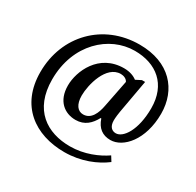

<svg xmlns="http://www.w3.org/2000/svg" viewBox="-180 -914 1280 1256"><g transform="rotate(30 460.5 -286.0)"><path d="M453 142C579 142 685 96 753 44L730 7C669 49 574 91 466 91C293 91 147 0 147 -231C147 -498 331 -663 523 -663C686 -663 803 -571 803 -391C803 -225 738 -133 683 -133C657 -133 630 -149 630 -200C630 -221 635 -258 637 -268L682 -520H658L617 -499C597 -515 564 -529 519 -529C329 -529 256 -355 256 -248C256 -131 328 -77 411 -77C480 -77 520 -118 548 -170H553C574 -107 615 -77 674 -77C771 -77 877 -195 877 -392C877 -573 758 -714 530 -714C255 -714 56 -508 56 -234C56 18 230 142 453 142ZM436 -133C395 -133 367 -169 367 -236C367 -318 410 -486 519 -486C541 -486 565 -476 573 -457L533 -254C522 -195 497 -133 436 -133Z"/></g></svg>

Font: Noto Serif Semi
Style: Regular
Weight: 600
Designer: Monotype Design Team
Foundry: Monotype Imaging Inc.
Version: Version 1.002